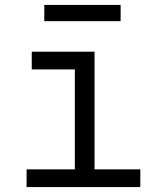

<svg xmlns="http://www.w3.org/2000/svg" viewBox="-20 -760 640 780"><path d="M160 -674H470V-740H160ZM88 0H550V-72H364V-550H109V-478H284V-72H88Z"/></svg>

Font: JetBrains Mono Light
Style: Regular
Weight: 336
Monospace: yes
Designer: Philipp Nurullin, Konstantin Bulenkov
Foundry: JetBrains
Version: Version 2.305